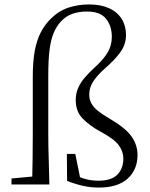

<svg xmlns="http://www.w3.org/2000/svg" viewBox="-20 -833 678 867"><path d="M32 0V-27L150 -38H164V0ZM125 0Q128 -114 128 -227V-484Q128 -555 137 -603.5Q146 -652 164.5 -687.5Q183 -723 211 -750Q247 -785 290.5 -799Q334 -813 382 -813Q435 -813 472.5 -796Q510 -779 529.5 -747.5Q549 -716 549 -675Q549 -633 524 -598Q499 -563 455 -525Q420 -494 401.5 -466Q383 -438 383 -406Q383 -384 392.5 -366.5Q402 -349 421.5 -333Q441 -317 472 -299Q546 -256 573.5 -217.5Q601 -179 601 -133Q601 -67 556.5 -26.5Q512 14 426 14Q389 14 354 6Q319 -2 283 -16L282 -138H320L345 -14L309 -47Q339 -32 366 -24.5Q393 -17 425 -17Q483 -17 510 -44.5Q537 -72 537 -117Q537 -149 516 -177.5Q495 -206 433 -239Q384 -266 353 -298Q322 -330 322 -381Q322 -411 333 -436Q344 -461 363.5 -483.5Q383 -506 408 -529Q446 -563 465.5 -595Q485 -627 485 -667Q485 -715 459 -748Q433 -781 373 -781Q336 -781 306.5 -770.5Q277 -760 254 -735Q235 -714 222.5 -684.5Q210 -655 204 -609.5Q198 -564 198 -493V-227Q198 -171 200 -113.5Q202 -56 203 0Z"/></svg>

Font: Noto Serif TC ExtraLight Light
Style: Regular
Weight: 300
Version: Version 2.003-H1;hotconv 1.1.1;makeotfexe 2.6.0